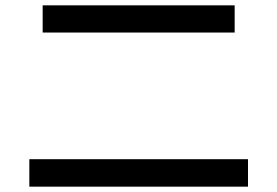

<svg xmlns="http://www.w3.org/2000/svg" viewBox="-20 -720 1040 720"><path d="M90 -20V-123H910V-20ZM140 -598V-700H860V-598Z"/></svg>

Font: M PLUS 2 Medium
Style: Regular
Weight: 500
Designer: Coji Morishita
Foundry: UNDERFOREST DESIGN
Version: Version 1.001